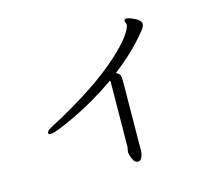

<svg xmlns="http://www.w3.org/2000/svg" viewBox="-109 -866 1218 1065"><g transform="rotate(-15 500.0 -333.0)"><path d="M517 -7V-4Q518 -1 521.5 14.5Q525 30 534 44.5Q543 59 559 59Q575 59 582 38Q589 21 589 4V-30L592 -354V-400Q592 -417 589 -427Q586 -437 566 -448Q681 -536 762 -636Q780 -659 780 -672Q780 -697 728 -718Q709 -725 701 -725Q687 -725 687 -714Q687 -709 690 -704Q693 -699 693 -691V-688Q691 -671 664.5 -632.5Q638 -594 576 -537Q431 -402 145 -251Q116 -237 116 -223Q116 -215 130 -215Q159 -215 281.5 -273.5Q404 -332 523 -416Q525 -412 525 -408V-368L522 -68V-36Z"/></g></svg>

Font: LXGW WenKai Mono TC
Style: Regular
Weight: 400
Designer: LXGW / Fontworks Inc.
Foundry: LXGW / Fontworks Inc.
Version: Version 1.330